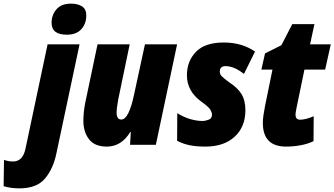

<svg xmlns="http://www.w3.org/2000/svg" viewBox="-144 -797 1841 1057"><path d="M331 -712Q331 -747 307.5 -762Q284 -777 247 -777Q194 -777 167 -746Q140 -715 140 -671Q140 -606 224 -606Q276 -606 303.5 -636Q331 -666 331 -712ZM167 45 294 -553H118L-4 23Q-19 92 -72 92Q-99 92 -122 83L-124 228Q-105 234 -82 237Q-59 240 -37 240Q59 240 104.5 185Q150 130 167 45Z M573 -70H576L572 0H714L831 -553H654L594 -276Q565 -139 524 -139Q498 -139 498 -177Q498 -192 501 -212.5Q504 -233 507 -250L570 -553H393L325 -230Q315 -178 315 -132Q315 -71 346 -30.5Q377 10 444 10Q524 10 573 -70Z M1207 -190Q1207 -244 1185.5 -279Q1164 -314 1119 -343Q1088 -366 1077 -377Q1066 -388 1066 -402Q1066 -433 1097 -433Q1145 -433 1199 -390L1260 -513Q1188 -563 1088 -563Q984 -563 934.5 -511.5Q885 -460 885 -382Q885 -295 965 -237Q1003 -210 1013 -194.5Q1023 -179 1023 -165Q1023 -145 1004.5 -138Q986 -131 971 -131Q940 -131 904.5 -141Q869 -151 832 -174L831 -22Q861 -6 897.5 2Q934 10 987 10Q1089 10 1148 -44.5Q1207 -99 1207 -190Z M1582 -20 1583 -157Q1538 -138 1508 -138Q1483 -138 1483 -166Q1483 -174 1485 -184.5Q1487 -195 1489 -206L1532 -414H1646L1677 -553H1563L1587 -664H1465L1405 -548L1315 -503L1295 -414H1356L1315 -213Q1310 -187 1306.5 -163.5Q1303 -140 1303 -120Q1303 10 1431 10Q1472 10 1512 2.5Q1552 -5 1582 -20Z"/></svg>

Font: Noto Sans Display SemiCondensed Black
Style: Italic
Weight: 900
Width: 4
Designer: Monotype Design team
Foundry: Monotype Imaging Inc.
Version: 1.000